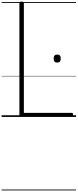

<svg xmlns="http://www.w3.org/2000/svg" viewBox="-20 -1440 957 2365"><path d="M246 0Q219 0 219 -23V-1401Q219 -1411 226 -1415.5Q233 -1420 246 -1420Q261 -1420 267.5 -1415.5Q274 -1411 274 -1401V-50H864Q872 -50 876 -44.5Q880 -39 880 -25Q880 -11 876 -5.5Q872 0 864 0ZM685 -669Q663 -669 652 -681Q641 -693 641 -719Q641 -744 652 -756Q663 -768 685 -768Q707 -768 717.5 -756Q728 -744 728 -719Q728 -693 717.5 -681Q707 -669 685 -669ZM0 895H917V905H0ZM0 -20H917V0H0ZM0 -505H917V-500H0ZM0 -1415H917V-1405H0Z"/></svg>

Font: Playwrite BE WAL Guides
Style: Regular
Weight: 400
Designer: Veronika Burian, José Scaglione
Foundry: TypeTogether
Version: Version 1.003